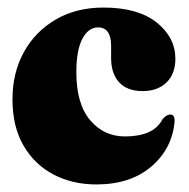

<svg xmlns="http://www.w3.org/2000/svg" viewBox="-20 -478 500 508"><path d="M444 -322.5Q444 -282.5 420.5 -259.8Q397 -237 357.5 -237Q316.5 -237 295.2 -260.2Q274 -283.5 274 -324V-356Q274 -405.5 239.5 -405.5Q214 -405.5 198 -375.5Q182 -345.5 182 -287Q182 -203 218.5 -160Q255 -117 310.5 -117Q347 -117 372.2 -127.8Q397.5 -138.5 411 -164Q418 -171 422.5 -173Q427 -175 431 -175Q442.5 -174.5 442 -157Q435.5 -84 380 -37Q324.5 10 235 10Q171.5 10 121.2 -16.5Q71 -43 42 -93.2Q13 -143.5 13 -215.5Q13 -285 43 -339.8Q73 -394.5 127.2 -426.2Q181.5 -458 253.5 -458Q345 -458 394.5 -418.5Q444 -379 444 -322.5Z"/></svg>

Font: Fraunces 144pt S050 Black
Style: Regular
Weight: 900
Version: Version 1.000; ttfautohint (v1.8.3)